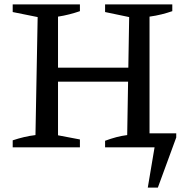

<svg xmlns="http://www.w3.org/2000/svg" viewBox="-20 -673 856 877"><path d="M38 0V-32Q65 -41 90.5 -47Q116 -53 142 -56L152 -595L38 -618V-653H345V-622Q322 -614 296.5 -607.5Q271 -601 245 -597V-55L345 -36V0ZM197 -300V-364H616V-300ZM663 -64H785V-45L701 184H655L686 0H460V-30Q487 -40 511.5 -46.5Q536 -53 561 -56L570 -595L460 -618V-653H767V-622Q744 -614 718 -607.5Q692 -601 663 -597Z"/></svg>

Font: Piazzolla 24pt Medium
Style: Regular
Weight: 500
Designer: Juan Pablo del Peral
Foundry: Huerta Tipografica
Version: Version 2.005